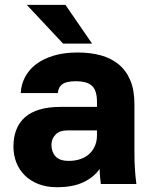

<svg xmlns="http://www.w3.org/2000/svg" viewBox="-20 -760 620 793"><path d="M214.7 13.2Q249.5 13.2 276.8 7.8Q304.2 2.5 325.8 -8Q347.5 -18.5 363.7 -32.1Q379.8 -45.7 391.7 -62.2Q391.7 -53.3 392.1 -45.2Q392.5 -37 393.2 -30.1Q394 -23.2 394.8 -16.2Q395.6 -9.3 396.5 0H543.3Q539.3 -30 537.3 -61.5Q535.2 -93 535.2 -135V-330Q535.2 -388.3 518.1 -428.5Q501 -468.8 470.1 -494.2Q439.3 -519.7 396.4 -531.4Q353.5 -543.2 299.5 -543.2Q244.2 -543.2 201 -530Q157.8 -516.8 128.7 -494.5Q99.5 -472.2 83.5 -441.7Q67.5 -411.2 65.5 -375.5H218.8Q220 -388.2 224.7 -397.5Q229.5 -406.8 238.7 -413Q247.8 -419.2 261.8 -421.8Q275.7 -424.5 294.5 -424.5Q315 -424.5 331.1 -420.3Q347.2 -416.2 358.3 -406.8Q369.5 -397.5 375 -380.6Q380.5 -363.6 380.5 -340V-318.5H230Q181.2 -318.5 144.4 -307.8Q107.7 -297.2 83.6 -276.1Q59.5 -255 47.5 -224.3Q35.5 -193.7 35.5 -155Q35.5 -119 47.5 -88.7Q59.5 -58.3 82.4 -35.7Q105.4 -13 138.6 0.1Q171.8 13.2 214.7 13.2ZM264.5 -95.5Q225.9 -95.5 209.2 -114.2Q192.5 -132.8 192.5 -162.5Q192.5 -186.3 209.3 -203.9Q226 -221.5 259.5 -221.5H380.5V-200Q380.5 -176.4 371.6 -156.5Q362.7 -136.5 347.4 -123Q332.1 -109.5 310.8 -102.5Q289.5 -95.5 264.5 -95.5ZM240.5 -580H360.2L250.2 -740H90.5Z"/></svg>

Font: Golos Text VF
Style: Regular
Weight: 400
Designer: A.Korolkova, Vitaly Kuzmin
Foundry: ParaType Ltd
Version: Version 2.005